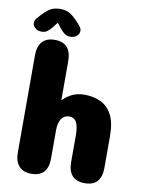

<svg xmlns="http://www.w3.org/2000/svg" viewBox="-100 -1009 820 1083"><g transform="rotate(10 309.5 -467.0)"><path d="M461.5 5Q366 5 366 -100V-253.5Q366 -300.5 353.5 -325.5Q341 -350.5 311 -350.5Q296.5 -350.5 285.2 -344.2Q274 -338 266.5 -326.5Q259 -315 255 -299.2Q251 -283.5 251 -264.5V-100Q251 5 155.5 5Q109.5 5 85 -22Q60.5 -49 60.5 -100V-657Q60.5 -708 85 -735Q109.5 -762 155.5 -762Q251 -762 251 -657V-432.5Q273.5 -456.5 304.5 -471.5Q335.5 -486.5 375 -486.5Q426 -486.5 467.2 -467.5Q508.5 -448.5 532.5 -403.5Q556.5 -358.5 556.5 -281V-100Q556.5 5 461.5 5ZM277 -864.5Q289 -851 289 -837.5Q289 -819 274.8 -806.8Q260.5 -794.5 237.5 -794.5Q218.5 -794.5 205 -804.8Q191.5 -815 180.5 -828.5L155.5 -860L131 -828.5Q119.5 -814 106.2 -804.2Q93 -794.5 74 -794.5Q51 -794.5 36.8 -806.8Q22.5 -819 22.5 -837.5Q22.5 -843.5 25.2 -850.5Q28 -857.5 34.5 -864.5L45 -876.5Q71.5 -907 95.2 -923Q119 -939 155.5 -939Q192.5 -939 216 -923.2Q239.5 -907.5 266.5 -876.5Z"/></g></svg>

Font: Sono ExtraLight Monospace ExtraBold
Style: Regular
Weight: 800
Version: Version 2.112